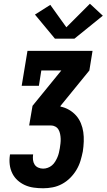

<svg xmlns="http://www.w3.org/2000/svg" viewBox="-20 -1007 570 1027"><path d="M211 0Q185 0 160 -3.5Q135 -7 113 -17Q91 -27 73.5 -43Q56 -59 45.5 -80.5Q35 -102 32 -127Q29 -152 33 -177Q33 -178 33 -179Q33 -180 34 -181H158Q157 -181 157 -180.5Q157 -180 157 -180Q155 -166 156.5 -152Q158 -138 165 -127Q172 -116 184.5 -110.5Q197 -105 211 -105Q223 -105 235.5 -109.5Q248 -114 258 -122.5Q268 -131 275 -142.5Q282 -154 287 -165.5Q292 -177 295 -189.5Q298 -202 300 -214Q302 -227 303.5 -240Q305 -253 304.5 -265.5Q304 -278 301.5 -290.5Q299 -303 293 -313.5Q287 -324 276 -330Q265 -336 252 -336H136L154 -441L308 -630H201L188 -548H96L127 -735H475L458 -630L304 -441L303 -437Q328 -432 349.5 -419.5Q371 -407 387 -389Q403 -371 412.5 -348Q422 -325 425.5 -300.5Q429 -276 428 -249.5Q427 -223 423 -197Q418 -172 410.5 -147Q403 -122 389 -98.5Q375 -75 355.5 -55.5Q336 -36 312 -23Q288 -10 262 -5Q236 0 211 0ZM274 -800 167 -929 249 -981 335 -861 461 -987 530 -923 378 -800Z"/></svg>

Font: Iosevka Curly Slab XBdObl
Style: Regular
Weight: 800
Italic angle: -9°
Monospace: yes
Designer: Belleve Invis
Foundry: Belleve Invis
Version: Version 11.1.0; ttfautohint (v1.8.3)